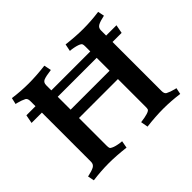

<svg xmlns="http://www.w3.org/2000/svg" viewBox="-145 -878 1105 1105"><g transform="rotate(-45 407.5 -325.0)"><path d="M120 -530V-572Q120 -593 108 -600Q89 -610 58 -618L48 -620L57 -659Q123 -650 185.5 -650Q248 -650 321 -659L330 -615Q283 -609 266 -601.5Q249 -594 249 -572V-530H566V-570Q566 -584 563.5 -590Q561 -596 552 -600Q533 -609 498 -614L485 -615L494 -659Q568 -650 630 -650Q692 -650 759 -659L767 -620Q729 -612 712 -602.5Q695 -593 695 -572V-530H779L769 -478H695V-78Q695 -57 707 -50Q726 -40 757 -32L767 -30L759 9Q692 0 630 0Q568 0 493 9L485 -35Q557 -44 564 -60Q566 -66 566 -80V-305H249V-80Q249 -66 251.5 -60Q254 -54 264 -50Q281 -41 318 -36L330 -35L322 9Q247 0 185.5 0Q124 0 56 9L48 -30Q86 -38 103 -47.5Q120 -57 120 -78V-478H36L46 -530ZM566 -373V-478H249V-373Z"/></g></svg>

Font: Buenard
Style: Bold
Weight: 700
Foundry: FontFuror
Version: Version 1.002 2011